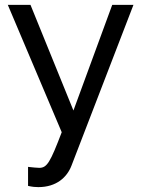

<svg xmlns="http://www.w3.org/2000/svg" viewBox="-20 -542 585 787"><path d="M95 142V220C113 224 125 225 137 225C212 225 255 184 273 137L527 -522H440L281 -89L105 -522H12L233 0C186 123 173 146 141 146C132 146 112 144 95 142Z"/></svg>

Font: FIGSv2-sans-serif Medium
Style: Regular
Weight: 500
Designer: Matt McInerney, Pablo Impallari, Rodrigo Fuenzalida,Mirko Velimirovic
Foundry: Matt McInerney, Pablo Impallari, Rodrigo Fuenzalida
Version: Version 4.021;hotconv 1.0.109;makeotfexe 2.5.65596